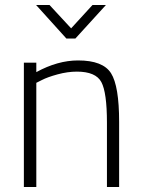

<svg xmlns="http://www.w3.org/2000/svg" viewBox="-20 -752 571 772"><path d="M126 0H76V-500H126V-462Q212 -509 294 -509Q394 -509 426.5 -457.5Q459 -406 459 -262V0H410V-259Q410 -380 387.5 -422Q365 -464 289 -464Q252 -464 211.5 -453Q171 -442 148 -430L126 -419ZM247 -597 125 -732H179L266 -638L352 -732H406L283 -597Z"/></svg>

Font: TitilliumText
Style: Light
Weight: 300
Designer: Accademia di Belle Arti di Urbino and others
Foundry: Accademia di Belle Arti di Urbino and others.
Version: Version 60.001